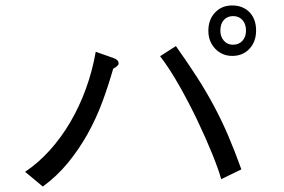

<svg xmlns="http://www.w3.org/2000/svg" viewBox="-20 -743 1040 704"><path d="M567 -537 625 -574Q669 -512 703 -459Q737 -406 765 -353.5Q793 -301 817 -245Q841 -189 865 -122L791 -86Q782 -120 758.5 -178Q735 -236 704 -301Q673 -366 637 -429.5Q601 -493 567 -537ZM331 -553Q376 -537 395.5 -530.5Q415 -524 415 -510Q415 -502 395 -491Q378 -431 355.5 -370Q333 -309 301.5 -252.5Q270 -196 229.5 -146.5Q189 -97 137 -59L72 -113Q120 -145 162.5 -192Q205 -239 238.5 -296.5Q272 -354 295.5 -419Q319 -484 331 -553ZM744 -630Q744 -671 768.5 -697Q793 -723 831 -723Q871 -723 895 -698Q919 -673 919 -631Q919 -590 894.5 -564Q870 -538 832 -538Q794 -538 769 -564.5Q744 -591 744 -630ZM882 -631Q882 -655 869 -669.5Q856 -684 835 -684Q814 -684 801 -670Q788 -656 788 -631Q788 -608 801 -593.5Q814 -579 834 -579Q856 -579 869 -593.5Q882 -608 882 -631Z"/></svg>

Font: D2Coding
Style: Regular
Weight: 400
Monospace: yes
Designer: Yong-Rak Park; Jeong-Hwan Yoon; Sang-Min Lee;
Foundry: NHN Corporation
Version: Version 1.3.2; Build 20180524